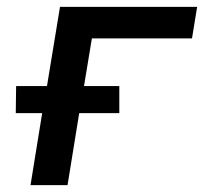

<svg xmlns="http://www.w3.org/2000/svg" viewBox="-20 -540 640 560"><path d="M69 0 103 -210H26L27 -289H117L155 -520H555L540 -428H248L225 -289H328V-210H211L177 0Z"/></svg>

Font: Iosevka Aile Semibold Oblique
Style: Regular
Weight: 600
Italic angle: -9°
Designer: Belleve Invis
Foundry: Belleve Invis
Version: Version 31.1.0; ttfautohint (v1.8.4)